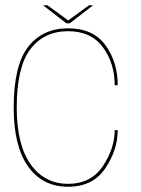

<svg xmlns="http://www.w3.org/2000/svg" viewBox="-20 -705 536 729"><path d="M238.5 4Q333 4 380 -66.2Q427 -136.5 427 -211H415.5Q415.5 -141.5 370.5 -74.2Q325.5 -7 238.5 -7Q149 -7 96.2 -81.2Q43.5 -155.5 43.5 -296.5Q43.5 -450.5 95.5 -518.5Q147.5 -586.5 238.5 -586.5Q326 -586.5 370.8 -525.5Q415.5 -464.5 415.5 -381.5H427Q427 -469.5 380.2 -533.5Q333.5 -597.5 238.5 -597.5Q141.5 -597.5 86.8 -527Q32 -456.5 32 -296.5Q32 -149.5 86.8 -72.8Q141.5 4 238.5 4ZM232 -616.5H245L333.5 -685H318L239 -627.5L160 -685H143.5Z"/></svg>

Font: Anybody Thin Thin
Style: Regular
Weight: 250
Version: Version 1.113;gftools[0.9.25]